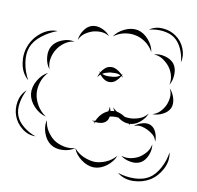

<svg xmlns="http://www.w3.org/2000/svg" viewBox="-146 -665 845 825"><g transform="rotate(10 276.5 -253.0)"><path d="M441 -571Q466 -589 499.5 -586.5Q533 -584 558 -566Q584 -548 596.5 -517Q609 -486 601 -456Q599 -487 586 -515Q573 -543 552 -558Q532 -572 501.5 -575.5Q471 -579 441 -571ZM293 -515Q308 -538 337 -552Q366 -566 394 -561Q421 -555 442.5 -530.5Q464 -506 468 -478Q454 -503 432.5 -518Q411 -533 389 -537Q367 -542 341 -537Q315 -532 293 -515ZM148 -474Q149 -495 163 -516.5Q177 -538 197 -544Q218 -550 241 -540.5Q264 -531 277 -514Q259 -525 239.5 -525.5Q220 -526 204 -521Q188 -516 172 -505Q156 -494 148 -474ZM-32 -267Q-61 -292 -68 -333Q-75 -374 -61 -410Q-47 -447 -14.5 -472.5Q18 -498 56 -497Q20 -484 -10.5 -460Q-41 -436 -52 -407Q-63 -378 -57 -339.5Q-51 -301 -32 -267ZM481 -470Q503 -477 529.5 -470Q556 -463 570 -445Q583 -427 582 -399.5Q581 -372 569 -353Q574 -375 568 -395.5Q562 -416 550 -431Q539 -445 521.5 -457Q504 -469 481 -470ZM50 -329Q34 -349 31 -378.5Q28 -408 41 -429Q55 -450 82.5 -460.5Q110 -471 135 -465Q110 -462 91 -447.5Q72 -433 62 -416Q51 -399 46.5 -376Q42 -353 50 -329ZM258 -331Q260 -341 266 -352Q263 -356 261 -360Q264 -357 267 -354Q274 -366 284 -374.5Q294 -383 305 -384Q319 -387 334 -379Q349 -371 359 -360Q361 -362 363 -365Q362 -361 361 -358Q364 -353 367 -349Q363 -352 359 -354Q352 -341 340 -330.5Q328 -320 314 -320Q302 -319 290 -326.5Q278 -334 270 -345Q263 -339 258 -331ZM309 -361Q301 -359 292.5 -356.5Q284 -354 276 -349Q285 -345 294.5 -344Q304 -343 313 -344Q324 -344 335 -346.5Q346 -349 355 -356Q344 -362 332 -362Q320 -362 309 -361ZM573 -338Q588 -323 595 -299Q602 -275 594 -256Q585 -237 562.5 -226Q540 -215 519 -216Q539 -222 552 -236Q565 -250 572 -265Q579 -281 581 -300Q583 -319 573 -338ZM70 -126Q41 -133 17.5 -157.5Q-6 -182 -10 -212Q-13 -241 4 -270.5Q21 -300 47 -313Q27 -292 19 -265Q11 -238 14 -215Q17 -191 31 -167Q45 -143 70 -126ZM41 -35Q9 -34 -18 -55Q-45 -76 -56 -106Q-67 -135 -61 -168.5Q-55 -202 -31 -223Q-46 -195 -51 -164Q-56 -133 -47 -109Q-38 -85 -13.5 -65Q11 -45 41 -35ZM278 -131Q279 -136 281 -140Q274 -141 268 -144Q276 -143 283 -146Q298 -181 330 -195Q334 -205 333 -216Q337 -208 339 -198Q343 -199 348 -200Q352 -200 356 -200Q351 -208 348 -216Q356 -206 367 -200Q386 -196 404 -184Q415 -182 426 -182Q445 -182 466.5 -189.5Q488 -197 503 -216Q495 -194 474 -176.5Q453 -159 430 -158Q431 -155 433 -152Q430 -155 426 -158Q401 -158 378 -176Q364 -178 351 -176Q345 -175 340 -174Q338 -160 331 -153Q323 -144 310 -141Q297 -138 284 -140Q281 -136 278 -131ZM449 -152Q462 -164 483.5 -170Q505 -176 521 -168Q537 -160 545 -139.5Q553 -119 551 -101Q547 -119 535 -129.5Q523 -140 510 -146Q497 -153 481 -156Q465 -159 449 -152ZM218 -15Q196 1 165 2.5Q134 4 112 -11Q90 -27 80 -56.5Q70 -86 77 -112Q80 -85 94 -64Q108 -43 125 -31Q143 -19 167.5 -13.5Q192 -8 218 -15ZM541 -88Q545 -66 535.5 -41.5Q526 -17 507 -5Q487 6 461 1.5Q435 -3 418 -17Q439 -10 459 -13.5Q479 -17 495 -26Q510 -35 523.5 -50.5Q537 -66 541 -88ZM620 -67Q628 -31 609.5 5Q591 41 559 61Q527 80 487 81Q447 82 417 58Q453 70 490.5 69Q528 68 554 52Q579 36 597 3Q615 -30 620 -67ZM402 -14Q392 13 365.5 33Q339 53 310 53Q281 52 254.5 32Q228 12 218 -15Q237 7 262 17.5Q287 28 310 29Q333 29 358 18.5Q383 8 402 -14Z"/></g></svg>

Font: Rubik Puddles
Style: Regular
Weight: 400
Designer: Hubert and Fischer, NaN
Foundry: Hubert and Fischer, NaN
Version: Version 2.200